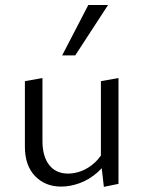

<svg xmlns="http://www.w3.org/2000/svg" viewBox="-20 -726 561 752"><path d="M219.1 4.8Q157 4.8 117.2 -36.5Q77.5 -77.9 77.5 -151.1V-408.1L146.3 -420.4V-173.5Q146.3 -113.8 172.6 -79.9Q198.8 -46.1 247 -46.1Q273.1 -46.1 300.1 -56.6Q327.1 -67.1 351.5 -89.4Q375.8 -111.7 392.2 -146.7L416.8 -123.9Q394.9 -80 362.6 -51.5Q330.4 -23 293.1 -9.1Q255.9 4.8 219.1 4.8ZM386.8 5.9 375.2 -96V-408.1L444.1 -420.4V-5.9ZM223.5 -509.1 325.9 -706.5H403.3L274.7 -509.1Z"/></svg>

Font: Ysabeau
Style: Bold
Weight: 700
Designer: Christian Thalmann (Catharsis Fonts)
Version: Version 2.000;gftools[0.9.27.dev2+g8671c4b]